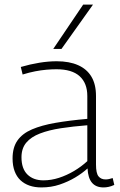

<svg xmlns="http://www.w3.org/2000/svg" viewBox="-20 -810 525 840"><path d="M35 -117Q35 -165 56.5 -195.5Q78 -226 120 -244Q162 -262 222.5 -272.5Q283 -283 362 -290V-390Q362 -446 328.5 -476.5Q295 -507 227 -507Q207 -507 183.5 -505Q160 -503 134 -498Q108 -493 79 -484L71 -517Q112 -529 152 -535.5Q192 -542 228 -542Q283 -542 321.5 -525Q360 -508 380 -474.5Q400 -441 400 -390V-90Q400 -52 411 -38.5Q422 -25 442 -25Q449 -25 456.5 -26.5Q464 -28 473 -31L480 -1Q467 5 455.5 7.5Q444 10 433 10Q400 10 382.5 -10.5Q365 -31 363 -73Q340 -52 309 -33.5Q278 -15 241 -2.5Q204 10 161 10Q132 10 109 2Q86 -6 69.5 -21.5Q53 -37 44 -61Q35 -85 35 -117ZM74 -122Q74 -72 100 -46.5Q126 -21 170 -21Q204 -21 238 -32Q272 -43 304 -62Q336 -81 362 -105V-262Q299 -257 246.5 -249Q194 -241 155 -226Q116 -211 95 -186Q74 -161 74 -122ZM213 -596 344 -790H387L249 -596Z"/></svg>

Font: Georama ExtraLight
Style: Regular
Weight: 250
Version: Version 1.001